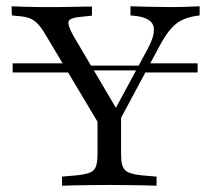

<svg xmlns="http://www.w3.org/2000/svg" viewBox="-20 -591 675 611"><path d="M239.5 -366.9 230.6 -382.3H433.9L426.6 -366.9ZM20.2 -360.5V-389.5H219.4L237.1 -360.5ZM425 -360.5 441.1 -389.5H608.9V-360.5ZM316.1 -160.5 123.4 -483.1Q110.5 -504.8 98.8 -516.5Q87.1 -528.2 73.8 -533.1Q60.5 -537.9 41.9 -539.5L17.7 -541.9L16.9 -571Q36.3 -570.2 60.1 -569.4Q83.9 -568.5 108.1 -568.5H112.1H116.9Q138.7 -568.5 160.9 -568.5Q183.1 -568.5 203.6 -569Q224.2 -569.4 241.5 -569.8Q258.9 -570.2 272.6 -570.2V-541.1L241.1 -537.9Q202.4 -534.7 198.4 -523.4Q194.4 -512.1 212.9 -478.2L358.1 -232.3L334.7 -221.8L449.2 -433.9Q476.6 -484.7 467.7 -509.7Q458.9 -534.7 411.3 -540.3L395.2 -541.9V-571Q424.2 -570.2 457.7 -569.4Q491.1 -568.5 521 -568.5Q549.2 -568.5 573 -569.4Q596.8 -570.2 615.3 -571V-541.9L603.2 -540.3Q578.2 -536.3 558.9 -527Q539.5 -517.7 522.6 -498Q505.6 -478.2 486.3 -441.9L335.5 -160.5ZM324.2 -2.4Q296.8 -2.4 269.8 -2Q242.7 -1.6 219 -1.2Q195.2 -0.8 177.4 0V-29L225 -33.1Q266.1 -37.1 278.2 -49.6Q290.3 -62.1 290.3 -98.4V-250.8L335.5 -191.9L365.3 -240.3V-98.4Q365.3 -62.1 377.8 -49.6Q390.3 -37.1 430.6 -33.1L478.2 -29V0Q461.3 -0.8 437.1 -1.2Q412.9 -1.6 385.9 -2Q358.9 -2.4 332.3 -2.4H328.2Z"/></svg>

Font: Playfair 5pt SemiExpanded Light Light
Style: Regular
Weight: 300
Version: Version 2.203